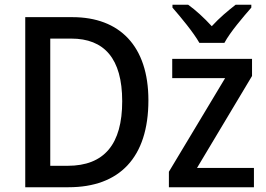

<svg xmlns="http://www.w3.org/2000/svg" viewBox="-20 -786 1116 806"><path d="M817 -606H922C946 -651 1001 -715 1035 -754V-766H969C936 -740 903 -713 869 -676C837 -711 801 -744 770 -766H704V-754C739 -714 792 -650 817 -606ZM603 -365C603 -593 482 -714 284 -714H86V0H268C481 0 603 -124 603 -365ZM493 -361C493 -181 418 -90 264 -90H191V-624H279C417 -624 493 -541 493 -361ZM1046 0V-81H807L1038 -467V-539H703V-458H925L689 -65V0Z"/></svg>

Font: Noto Sans SemiCondensed Medium
Style: Regular
Weight: 500
Width: 4
Designer: Monotype Design Team
Foundry: Monotype Imaging Inc.
Version: Version 2.013